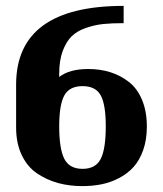

<svg xmlns="http://www.w3.org/2000/svg" viewBox="-20 -615 549 646"><path d="M276.9 -382.8Q316.9 -382.8 351.1 -372.1Q385.3 -361.3 413.6 -339.4Q441.9 -317.4 458 -278.8Q474.1 -240.2 474.1 -189Q474.1 -145 461.9 -110.4Q449.7 -75.7 429.4 -53.2Q409.2 -30.8 380.6 -15.9Q352.1 -1 321.5 5.1Q291 11.2 256.8 11.2Q213.9 11.2 176 1Q138.2 -9.3 105.5 -31Q72.8 -52.7 53.5 -92.5Q34.2 -132.3 34.2 -186V-330.1Q34.2 -595.2 396 -595.2V-537.1Q356 -537.1 327.4 -534.2Q298.8 -531.2 269 -521Q239.3 -510.7 220.9 -492.7Q202.6 -474.6 190.9 -443.1Q179.2 -411.6 179.2 -367.2V-356Q213.4 -382.8 276.9 -382.8ZM257.8 -325.2Q213.4 -325.2 196.3 -293.7Q179.2 -262.2 179.2 -189.9Q179.2 -114.7 196.3 -80.8Q213.4 -46.9 257.8 -46.9Q301.8 -46.9 318.8 -80.3Q335.9 -113.8 335.9 -189.9Q335.9 -263.2 318.8 -294.2Q301.8 -325.2 257.8 -325.2Z"/></svg>

Font: Wesal
Style: Regular
Weight: 700
Designer: Ahmed zaza
Foundry: Ahmed zaza
Version: Version 2.01